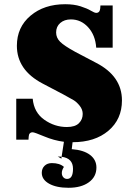

<svg xmlns="http://www.w3.org/2000/svg" viewBox="-20 -662 644 910"><path d="M437 132Q437 176 401 202Q365 228 305 228Q247 228 212.5 208.5Q178 189 178 157Q178 137 191 124Q204 111 226 111Q263 111 283 129Q273 144 273 158Q273 170 280 178Q287 186 298 186Q326 186 326 138Q326 88 272 81L283 10Q236 4 189.5 -15.5Q143 -35 135 -35Q117 -35 116 -14L115 0H57V-194H135Q141 -129 190 -94.5Q239 -60 297 -60Q336 -60 354 -78Q372 -96 372 -122Q372 -143 357.5 -161Q343 -179 328.5 -187.5Q314 -196 281 -214L182 -266Q60 -330 60 -445Q60 -533 124.5 -587.5Q189 -642 289 -642Q331 -642 362 -632Q393 -622 410.5 -611.5Q428 -601 436 -601Q453 -601 455 -622L456 -636H514V-436H436Q432 -495 398 -532.5Q364 -570 316 -570Q285 -570 265.5 -553Q246 -536 246 -508Q246 -483 265 -464Q284 -445 337 -416L436 -364Q558 -301 558 -186Q558 -97 494 -42.5Q430 12 324 12L320 45Q376 49 406.5 72Q437 95 437 132ZM254 80Q267 80 272 81L271 90Z"/></svg>

Font: Arapey Black
Style: Regular
Weight: 900
Designer: Eduardo Rodriguez Tunni
Foundry: Eduardo Rodriguez Tunni
Version: Version 4.000